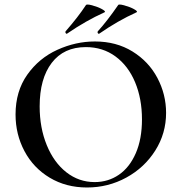

<svg xmlns="http://www.w3.org/2000/svg" viewBox="-20 -820 806 852"><path d="M49 -312Q49 -415 101 -488.5Q153 -562 234.5 -599Q316 -636 401 -636Q496 -636 568 -591.5Q640 -547 678.5 -474Q717 -401 717 -319Q717 -228 669 -152Q621 -76 540.5 -32Q460 12 366 12Q273 12 200.5 -31.5Q128 -75 88.5 -149.5Q49 -224 49 -312ZM610 -290Q610 -382 579.5 -455Q549 -528 492.5 -569.5Q436 -611 361 -611Q263 -611 209.5 -541Q156 -471 156 -348Q156 -253 187.5 -176Q219 -99 274.5 -55.5Q330 -12 400 -12Q460 -12 507.5 -44.5Q555 -77 582.5 -140Q610 -203 610 -290ZM276 -670Q273 -670 271 -674Q269 -678 271 -681Q327 -745 361 -797Q364 -803 388.5 -796.5Q413 -790 432.5 -779.5Q452 -769 443 -765Q361 -728 278 -671ZM419 -670Q415 -670 413.5 -674Q412 -678 414 -681Q455 -726 504 -797Q506 -803 530.5 -796.5Q555 -790 574.5 -779.5Q594 -769 585 -765Q503 -728 421 -671Z"/></svg>

Font: Cormorant SC SemiBold
Style: Regular
Weight: 600
Designer: Christian Thalmann (Catharsis Fonts)
Version: Version 3.000